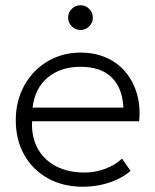

<svg xmlns="http://www.w3.org/2000/svg" viewBox="-20 -695 590 730"><path d="M295 15Q220 15 162.5 -16.8Q105 -48.5 72.5 -105.5Q40 -162.5 40 -238Q40 -293 58.5 -340Q77 -387 110.5 -421.8Q144 -456.5 188.8 -475.8Q233.5 -495 286 -495Q341.5 -495 385.2 -475.2Q429 -455.5 458.2 -420Q487.5 -384.5 501 -337Q514.5 -289.5 509 -234H102Q99 -175.5 122.5 -131.8Q146 -88 192 -63.5Q238 -39 302 -39Q340.5 -39 378.8 -52.8Q417 -66.5 444 -92L476.5 -45Q452 -24.5 421.5 -11Q391 2.5 358.8 8.8Q326.5 15 295 15ZM104 -286H449Q446 -359.5 405 -400.2Q364 -441 286 -441Q210.5 -441 161.5 -400.2Q112.5 -359.5 104 -286ZM286 -581Q266.5 -581 252.8 -594.8Q239 -608.5 239 -628Q239 -647.5 252.8 -661.2Q266.5 -675 286 -675Q305.5 -675 319.2 -661.2Q333 -647.5 333 -628Q333 -608.5 319.2 -594.8Q305.5 -581 286 -581Z"/></svg>

Font: Geologica Cursive Thin
Style: Regular
Weight: 250
Designer: Sindre Bremnes, Frode Helland
Foundry: Monokrom Skriftforlag AS
Version: Version 1.010;gftools[0.9.28]